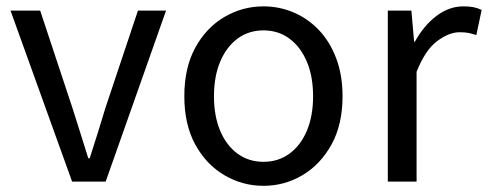

<svg xmlns="http://www.w3.org/2000/svg" viewBox="-20 -577 1550 610"><path d="M209.1 0 13.4 -543.4H107.6L210.2 -233.8Q223 -194.2 235.6 -153.6Q248.3 -113 260.5 -74.1H264.9Q277.7 -113 290.3 -153.6Q303 -194.2 314.8 -233.8L418.3 -543.4H507.6L315.7 0Z M817.1 13.4Q750.6 13.4 693 -20.3Q635.4 -54 600.5 -117.6Q565.6 -181.2 565.6 -271Q565.6 -361.9 600.5 -425.7Q635.4 -489.4 693 -523.1Q750.6 -556.8 817.1 -556.8Q866.9 -556.8 912.3 -537.7Q957.7 -518.6 992.8 -481.9Q1027.8 -445.3 1048 -392.1Q1068.3 -338.9 1068.3 -271Q1068.3 -181.2 1033.1 -117.6Q997.8 -54 940.7 -20.3Q883.7 13.4 817.1 13.4ZM817.1 -62.9Q864.2 -62.9 899.7 -88.9Q935.2 -114.9 955 -161.8Q974.7 -208.7 974.7 -271Q974.7 -333.8 955 -380.8Q935.2 -427.8 899.7 -454.2Q864.2 -480.5 817.1 -480.5Q770.1 -480.5 734.6 -454.2Q699.1 -427.8 679.4 -380.8Q659.8 -333.8 659.8 -271Q659.8 -208.7 679.4 -161.8Q699.1 -114.9 734.6 -88.9Q770.1 -62.9 817.1 -62.9Z M1212.1 0V-543.4H1287L1295.7 -444.4H1298.1Q1326.4 -495.9 1366.6 -526.3Q1406.7 -556.8 1452.2 -556.8Q1470.9 -556.8 1484.2 -554.2Q1497.6 -551.6 1510.2 -545.4L1493.4 -465.6Q1479.2 -470.2 1468.3 -472.4Q1457.3 -474.6 1440.2 -474.6Q1406.7 -474.6 1368.9 -446.4Q1331 -418.2 1303.5 -348.8V0Z"/></svg>

Font: Noto Sans HK Thin
Style: Regular
Weight: 100
Designer: Ryoko NISHIZUKA 西塚涼子 (kana, bopomofo & ideographs); Paul D. Hunt (Latin, Greek & Cyrillic); Sandoll Communications 산돌커뮤니
Foundry: Adobe
Version: Version 2.004-H2;hotconv 1.0.118;makeotfexe 2.5.65603